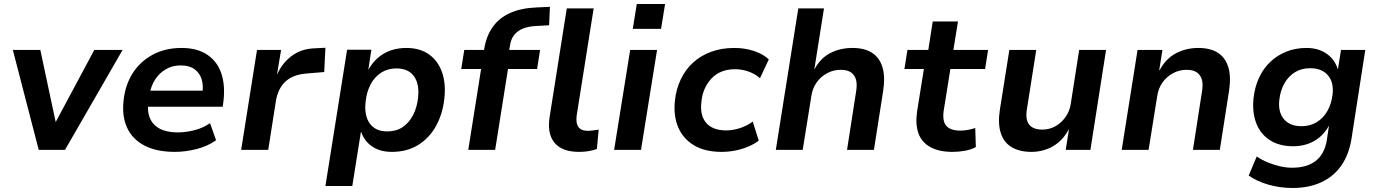

<svg xmlns="http://www.w3.org/2000/svg" viewBox="-20 -747 6865 957"><path d="M173 0 44 -498H181L259 -132H254L450 -498H591L304 0Z M852 10Q760 10 700 -21.5Q640 -53 613.5 -110.5Q587 -168 596 -246Q604 -323 641 -381.5Q678 -440 740.5 -474Q803 -508 885 -508Q962 -508 1012 -475Q1062 -442 1082.5 -383Q1103 -324 1094 -244L1090 -215H696L708 -295H1006L988 -275Q995 -320 985 -352Q975 -384 949 -402.5Q923 -421 881 -421Q839 -421 806 -401.5Q773 -382 752.5 -349.5Q732 -317 725 -275L721 -251Q712 -198 726 -161.5Q740 -125 775.5 -106Q811 -87 865 -87Q906 -87 949 -98Q992 -109 1027 -133L1057 -48Q1015 -18 959.5 -4Q904 10 852 10Z M1182 0 1261 -498H1381L1361 -377H1362Q1386 -432 1433 -467.5Q1480 -503 1544 -506L1602 -509L1596 -388L1502 -380Q1459 -376 1428.5 -359Q1398 -342 1380.5 -314Q1363 -286 1356 -249L1317 0Z M1602 180 1710 -499H1831L1816 -401H1817Q1839 -439 1868 -462.5Q1897 -486 1931.5 -497Q1966 -508 2005 -508Q2073 -508 2118 -476Q2163 -444 2183 -387.5Q2203 -331 2195 -258Q2187 -180 2153.5 -119.5Q2120 -59 2064.5 -24.5Q2009 10 1933 10Q1875 10 1835.5 -16.5Q1796 -43 1780 -90H1779L1736 180ZM1910 -92Q1955 -92 1987 -113.5Q2019 -135 2039 -173.5Q2059 -212 2064 -262Q2071 -329 2043 -367.5Q2015 -406 1955 -406Q1913 -406 1880 -385Q1847 -364 1827 -326Q1807 -288 1802 -237Q1795 -170 1823.5 -131Q1852 -92 1910 -92Z M2314 0 2378 -403H2279L2294 -498H2422L2387 -469L2393 -500Q2403 -566 2435.5 -612Q2468 -658 2523 -682.5Q2578 -707 2656 -710L2721 -713L2717 -621L2645 -617Q2613 -615 2586.5 -604.5Q2560 -594 2543 -573Q2526 -552 2521 -515L2517 -492L2509 -498H2672L2657 -403H2512L2448 0ZM2866 10Q2781 10 2743.5 -36Q2706 -82 2720 -167L2805 -705H2939L2855 -175Q2851 -149 2855.5 -131Q2860 -113 2873.5 -104Q2887 -95 2909 -95Q2923 -95 2936.5 -97Q2950 -99 2964 -101L2955 -4Q2933 3 2912.5 6.5Q2892 10 2866 10Z M3134 -603 3154 -727H3295L3275 -603ZM3041 0 3121 -498H3255L3175 0Z M3576 10Q3494 10 3439.5 -22.5Q3385 -55 3360.5 -112.5Q3336 -170 3344 -245Q3350 -303 3373.5 -352Q3397 -401 3435 -435.5Q3473 -470 3525 -489Q3577 -508 3640 -508Q3693 -508 3739 -492.5Q3785 -477 3812 -451L3768 -357Q3745 -378 3712 -390Q3679 -402 3644 -402Q3606 -402 3576.5 -390Q3547 -378 3526 -355.5Q3505 -333 3492 -303.5Q3479 -274 3476 -238Q3468 -172 3500 -134.5Q3532 -97 3600 -97Q3633 -97 3668.5 -108.5Q3704 -120 3732 -141L3762 -46Q3741 -30 3711 -17Q3681 -4 3646.5 3Q3612 10 3576 10Z M3847 0 3959 -705H4087L4039 -402H4040Q4069 -457 4118.5 -482.5Q4168 -508 4229 -508Q4288 -508 4325.5 -484.5Q4363 -461 4378 -413.5Q4393 -366 4382 -294L4336 0H4202L4247 -290Q4253 -325 4247 -348.5Q4241 -372 4222.5 -385.5Q4204 -399 4171 -399Q4133 -399 4101.5 -381.5Q4070 -364 4050 -335.5Q4030 -307 4024 -268L3981 0Z M4728 10Q4659 10 4616 -14.5Q4573 -39 4557.5 -83.5Q4542 -128 4551 -191L4585 -403H4488L4503 -498H4607L4629 -640H4755L4732 -498H4905L4890 -403H4717L4684 -197Q4676 -143 4697 -119.5Q4718 -96 4766 -96Q4785 -96 4804 -99.5Q4823 -103 4841 -109L4844 -14Q4820 -1 4789.5 4.5Q4759 10 4728 10Z M5120 10Q5062 10 5022.5 -13.5Q4983 -37 4968 -84.5Q4953 -132 4964 -202L5011 -498H5145L5099 -206Q5093 -174 5098.5 -150Q5104 -126 5123.5 -113.5Q5143 -101 5175 -101Q5211 -101 5241 -118Q5271 -135 5291.5 -164.5Q5312 -194 5317 -229L5359 -498H5493L5415 0H5292L5308 -102H5307Q5277 -46 5228.5 -18Q5180 10 5120 10Z M5571 0 5650 -498H5774L5758 -397H5760Q5791 -455 5841.5 -481.5Q5892 -508 5953 -508Q6012 -508 6049.5 -484.5Q6087 -461 6102 -413.5Q6117 -366 6106 -294L6060 0H5926L5971 -290Q5977 -325 5971 -348.5Q5965 -372 5946.5 -385.5Q5928 -399 5895 -399Q5857 -399 5825.5 -381.5Q5794 -364 5774 -335.5Q5754 -307 5748 -268L5705 0Z M6423 190Q6360 190 6302.5 173.5Q6245 157 6204 128L6244 33Q6269 50 6298 62Q6327 74 6358.5 81.5Q6390 89 6420 89Q6494 89 6537.5 55.5Q6581 22 6593 -46L6604 -120L6603 -119Q6585 -86 6557.5 -63Q6530 -40 6496.5 -29Q6463 -18 6426 -18Q6357 -18 6310 -48Q6263 -78 6242 -132Q6221 -186 6228 -257Q6234 -313 6255.5 -359.5Q6277 -406 6312 -439Q6347 -472 6392.5 -490Q6438 -508 6492 -508Q6551 -508 6592 -479.5Q6633 -451 6648 -402L6649 -403L6664 -498H6785L6716 -53Q6703 25 6665 79Q6627 133 6565.5 161.5Q6504 190 6423 190ZM6467 -118Q6510 -118 6543 -138Q6576 -158 6596.5 -194.5Q6617 -231 6622 -276Q6629 -336 6599 -371.5Q6569 -407 6510 -407Q6467 -407 6434.5 -387Q6402 -367 6382 -331.5Q6362 -296 6357 -252Q6349 -191 6378.5 -154.5Q6408 -118 6467 -118Z"/></svg>

Font: Nunito Sans 8pt
Style: Bold Italic
Weight: 700
Italic angle: -9°
Version: Version 3.101;gftools[0.9.27]